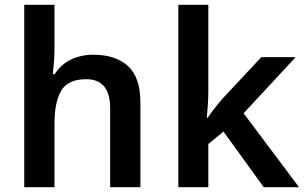

<svg xmlns="http://www.w3.org/2000/svg" viewBox="-20 -780 1270 800"><path d="M207 -579Q207 -547 204.5 -516.5Q202 -486 200 -471H208Q234 -512 276 -532Q318 -552 369 -552Q461 -552 513 -505Q565 -458 565 -353V0H439V-328Q439 -450 339 -450Q263 -450 235 -402Q207 -354 207 -265V0H81V-760H207Z M848 -399Q848 -373 846 -344Q844 -315 842 -289H845Q857 -307 875 -330Q893 -353 909 -371L1069 -542H1212L995 -308L1226 0H1079L911 -232L848 -180V0H723V-760H848Z"/></svg>

Font: Noto Sans Gurmukhi UI SemiBold
Style: Regular
Weight: 600
Designer: Jelle Bosma - Monotype Design Team
Foundry: Monotype Imaging Inc.
Version: Version 2.004; ttfautohint (v1.8.4.7-5d5b)